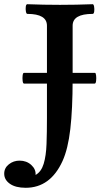

<svg xmlns="http://www.w3.org/2000/svg" viewBox="-84 -686 493 912"><path d="M38 206Q-10 206 -37 187Q-64 168 -64 139Q-64 112 -42 94.5Q-20 77 9 77Q42 77 64.5 97.5Q87 118 85 145Q112 130 123.5 92Q135 54 137 -2Q139 -58 139 -125V-564Q139 -620 46 -620Q41 -620 39 -631.5Q37 -643 38.5 -654.5Q40 -666 46 -666Q123 -663 201 -663Q277 -663 356 -666Q361 -666 363 -654.5Q365 -643 363.5 -631.5Q362 -620 356 -620Q261 -620 261 -564V-308Q261 -168 250 -73Q239 22 213 79Q155 206 38 206ZM30 -289Q25 -289 23.5 -302Q22 -315 23.5 -327.5Q25 -340 30 -340H367Q371 -340 372.5 -327.5Q374 -315 372.5 -302Q371 -289 366 -289Z"/></svg>

Font: Junicode SmExp
Style: Bold
Weight: 700
Width: 6
Designer: Peter S. Baker
Version: Version 2.205; ttfautohint (v1.8.4)